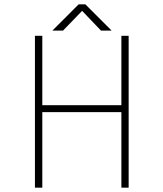

<svg xmlns="http://www.w3.org/2000/svg" viewBox="-20 -865 750 885"><path d="M539.5 -700H573V0H539.5V-348H175V0H141V-700H175V-380H539.5ZM494.5 -724H445.5L358.5 -815L270.5 -724H221.5L342.5 -845H373.5Z"/></svg>

Font: League Mono Thin
Style: Regular
Weight: 100
Width: 6
Designer: Tyler Finck
Foundry: The League of Moveable Type / Tyler Finck
Version: Version 2.300;RELEASE